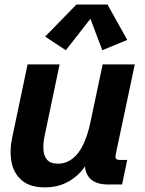

<svg xmlns="http://www.w3.org/2000/svg" viewBox="-20 -810 637 843"><path d="M177.2 12.7Q112.3 12.7 76.4 -17.6Q40.5 -47.9 30.8 -97.7Q21 -147.5 33.7 -206.5L101.1 -527.3H241.7L175.8 -212.9Q168.9 -179.7 170.7 -152.1Q172.4 -124.5 187.3 -107.9Q202.1 -91.3 234.4 -91.3Q284.7 -91.3 321 -136Q357.4 -180.7 377.4 -274.9L430.7 -527.3H571.8L488.8 -135.3Q485.4 -119.6 488.8 -113.8Q492.2 -107.9 505.9 -107.9H538.6L516.1 0H455.1Q393.6 0 369.1 -33.7Q344.7 -67.4 356.9 -124L362.8 -151.9L363.3 -94.2Q332 -43.5 285.2 -15.4Q238.3 12.7 177.2 12.7ZM269 -589.4 178.2 -649.4 315.4 -790H452.1L538.6 -634.8L429.2 -589.4L377 -727.5Z"/></svg>

Font: Schibsted Grotesk
Style: Bold Italic
Weight: 700
Italic angle: -12°
Designer: Bakken & Baeck AS, Henrik Kongsvoll
Foundry: Schibsted ASA
Version: Version 1.100;gftools[0.9.25]